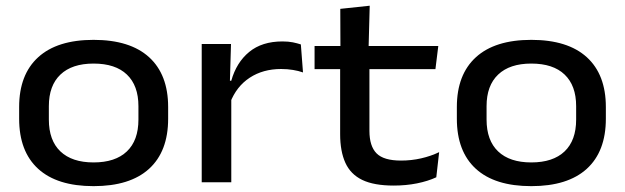

<svg xmlns="http://www.w3.org/2000/svg" viewBox="-20 -638 2187 672"><path d="M307.5 13.5Q180 13.5 113.5 -47.2Q47 -108 47 -222.5V-263.5Q47 -377 113.8 -437.8Q180.5 -498.5 307.5 -498.5Q435 -498.5 501.8 -437.8Q568.5 -377 568.5 -263.5V-222.5Q568.5 -108 501.8 -47.2Q435 13.5 307.5 13.5ZM307.5 -69.5Q383.5 -69.5 424 -108Q464.5 -146.5 464.5 -219.5V-266.5Q464.5 -338.5 424.2 -377Q384 -415.5 307.5 -415.5Q232 -415.5 191.5 -377Q151 -338.5 151 -266.5V-219.5Q151 -146.5 191.5 -108Q232 -69.5 307.5 -69.5Z M785.5 -278.5 765.5 -355.5H789.5Q807.5 -419.5 852.2 -456.2Q897 -493 968.5 -493Q989.5 -493 1005.2 -489.8Q1021 -486.5 1033 -482.5L1040.5 -384.5Q1025 -390 1005.5 -393.2Q986 -396.5 964 -396.5Q900.5 -396.5 854 -366Q807.5 -335.5 785.5 -278.5ZM686 0V-484H788.5L784 -331L789.5 -325V0Z M1358 11.5Q1289 11.5 1248 -8.2Q1207 -28 1188.8 -68.2Q1170.5 -108.5 1170.5 -168.5V-434.5H1273V-180Q1273 -126.5 1298 -101.2Q1323 -76 1383.5 -76Q1420 -76 1454 -83.8Q1488 -91.5 1517 -105.5L1507 -17.5Q1478 -4 1439.5 3.8Q1401 11.5 1358 11.5ZM1081 -396V-477H1514L1504 -396ZM1171.5 -468 1171 -607 1274 -618 1270 -468Z M1839.5 13.5Q1712 13.5 1645.5 -47.2Q1579 -108 1579 -222.5V-263.5Q1579 -377 1645.8 -437.8Q1712.5 -498.5 1839.5 -498.5Q1967 -498.5 2033.8 -437.8Q2100.5 -377 2100.5 -263.5V-222.5Q2100.5 -108 2033.8 -47.2Q1967 13.5 1839.5 13.5ZM1839.5 -69.5Q1915.5 -69.5 1956 -108Q1996.5 -146.5 1996.5 -219.5V-266.5Q1996.5 -338.5 1956.2 -377Q1916 -415.5 1839.5 -415.5Q1764 -415.5 1723.5 -377Q1683 -338.5 1683 -266.5V-219.5Q1683 -146.5 1723.5 -108Q1764 -69.5 1839.5 -69.5Z"/></svg>

Font: Anek Gujarati SemiExpanded Medium
Style: Regular
Weight: 500
Width: 6
Designer: Mrunmayee Ghaisas (Gujarati), Yesha Goshar (Latin)
Foundry: Ek Type
Version: Version 1.003